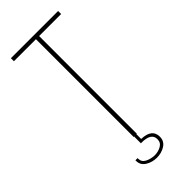

<svg xmlns="http://www.w3.org/2000/svg" viewBox="-271 -745 943 943"><g transform="rotate(-45 200.0 -273.5)"><path d="M211 0H208V33Q281 35 281 90Q281 121 255.5 137Q230 153 198 153Q166 153 140 137Q114 121 114 91V87H129V91Q129 114 150 125Q171 136 198 137Q223 137 243.5 125.5Q264 114 264 90Q264 47 197 47H192V0H189V-679H36V-700H364V-679H211Z"/></g></svg>

Font: Bebas Neue Light
Style: Regular
Weight: 300
Designer: Ryoichi Tsunekawa
Foundry: Ryoichi Tsunekawa
Version: Version 001.003; ttfautohint (v1.5.65-e2d9)